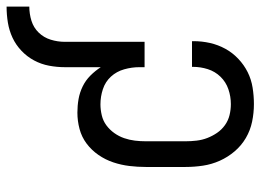

<svg xmlns="http://www.w3.org/2000/svg" viewBox="-124 -659 791 583"><g transform="rotate(-90 271.5 -367.5)"><path d="M247 8Q220 8 193.5 2.5Q167 -3 144 -16.5Q121 -30 103.5 -50.5Q86 -71 75 -95.5Q64 -120 60 -146.5Q56 -173 56 -200V-320Q56 -345 59 -370Q62 -395 70 -419Q78 -443 92.5 -464Q107 -485 127 -500Q147 -515 171.5 -521.5Q196 -528 221 -528Q242 -528 262 -524.5Q282 -521 300.5 -512Q319 -503 333.5 -488.5Q348 -474 359 -457V-566Q359 -590 363.5 -614Q368 -638 379.5 -659.5Q391 -681 409 -698Q427 -715 448.5 -725Q470 -735 494 -739Q518 -743 543 -743V-674Q521 -674 500 -667.5Q479 -661 464 -645.5Q449 -630 442.5 -609Q436 -588 436 -566V-324H359V-340Q359 -363 352.5 -386Q346 -409 330.5 -426Q315 -443 292.5 -450.5Q270 -458 246 -458Q230 -458 213 -454Q196 -450 182.5 -440Q169 -430 159 -416Q149 -402 143.5 -386Q138 -370 136 -353.5Q134 -337 134 -320V-200Q134 -183 136 -166Q138 -149 144 -133.5Q150 -118 159.5 -104Q169 -90 183 -80Q197 -70 213.5 -66Q230 -62 247 -62Q270 -62 292 -69.5Q314 -77 330 -93.5Q346 -110 353 -132Q360 -154 360 -177V-180H438V-175Q438 -150 432.5 -125.5Q427 -101 415 -79Q403 -57 384.5 -39.5Q366 -22 344 -11Q322 0 297 4Q272 8 247 8Z"/></g></svg>

Font: Iosevka MaddieWtf
Style: Regular
Weight: 400
Monospace: yes
Designer: Belleve Invis
Foundry: Belleve Invis
Version: Version 31.3.0; ttfautohint (v1.8.3)